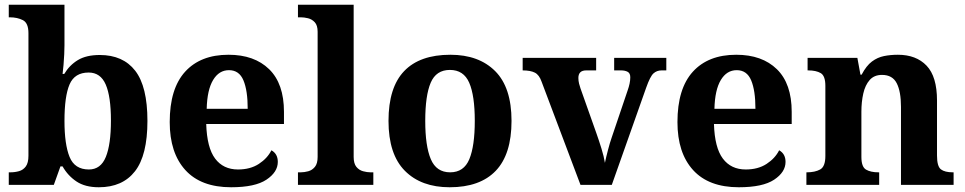

<svg xmlns="http://www.w3.org/2000/svg" viewBox="-20 -780 4069 810"><path d="M397 10Q339 10 302.5 -14.5Q266 -39 244 -78H235L207 0H17V-53H24Q43 -53 60.5 -58Q78 -63 89 -78Q100 -93 100 -123V-640Q100 -683 76.5 -695Q53 -707 21 -707H17V-760H252V-589Q252 -574 251 -551.5Q250 -529 248 -506Q246 -483 244 -468H251Q273 -505 308.5 -526.5Q344 -548 401 -548Q499 -548 550.5 -481.5Q602 -415 602 -270Q602 -125 549.5 -57.5Q497 10 397 10ZM355 -65Q405 -65 426.5 -118Q448 -171 448 -271Q448 -373 426 -423.5Q404 -474 354 -474Q295 -474 273.5 -424Q252 -374 252 -270Q252 -171 273.5 -118Q295 -65 355 -65Z M955 10Q828 10 762 -62.5Q696 -135 696 -265Q696 -406 761 -477.5Q826 -549 944 -549Q1053 -549 1115.5 -488Q1178 -427 1178 -308V-257H850Q853 -157 887.5 -111Q922 -65 984 -65Q1036 -65 1072 -88.5Q1108 -112 1125 -146Q1152 -131 1152 -97Q1152 -54 1104 -22Q1056 10 955 10ZM1025 -321Q1025 -398 1007 -441Q989 -484 946 -484Q904 -484 879 -442.5Q854 -401 852 -321Z M1237 0V-53H1249Q1264 -53 1280.5 -57.5Q1297 -62 1308.5 -76Q1320 -90 1320 -118V-646Q1320 -673 1308 -686Q1296 -699 1279.5 -703Q1263 -707 1249 -707H1237V-760H1472V-118Q1472 -90 1483.5 -76Q1495 -62 1512 -57.5Q1529 -53 1543 -53H1555V0Z M1877 10Q1757 10 1688 -59.5Q1619 -129 1619 -270Q1619 -411 1685 -480Q1751 -549 1880 -549Q2000 -549 2069 -480Q2138 -411 2138 -270Q2138 -129 2071.5 -59.5Q2005 10 1877 10ZM1879 -53Q1937 -53 1960 -108.5Q1983 -164 1983 -270Q1983 -377 1959.5 -431Q1936 -485 1878 -485Q1820 -485 1797 -431Q1774 -377 1774 -270Q1774 -164 1797.5 -108.5Q1821 -53 1879 -53Z M2265 -435Q2255 -464 2236.5 -473.5Q2218 -483 2185 -483V-536H2495V-483H2453Q2420 -483 2420 -451Q2420 -439 2423 -427Q2426 -415 2429 -407L2496 -218Q2507 -187 2517.5 -153Q2528 -119 2532 -93Q2537 -117 2545 -147.5Q2553 -178 2560 -198L2628 -399Q2633 -413 2636 -427Q2639 -441 2639 -454Q2639 -471 2628 -477Q2617 -483 2600 -483H2571V-536H2791V-483H2771Q2751 -483 2737 -470.5Q2723 -458 2706 -410L2561 0H2429Z M3097 10Q2970 10 2904 -62.5Q2838 -135 2838 -265Q2838 -406 2903 -477.5Q2968 -549 3086 -549Q3195 -549 3257.5 -488Q3320 -427 3320 -308V-257H2992Q2995 -157 3029.5 -111Q3064 -65 3126 -65Q3178 -65 3214 -88.5Q3250 -112 3267 -146Q3294 -131 3294 -97Q3294 -54 3246 -22Q3198 10 3097 10ZM3167 -321Q3167 -398 3149 -441Q3131 -484 3088 -484Q3046 -484 3021 -442.5Q2996 -401 2994 -321Z M3382 0V-53H3384Q3418 -53 3440 -65Q3462 -77 3462 -122V-418Q3462 -460 3442.5 -471.5Q3423 -483 3390 -483H3387V-536H3597L3610 -465H3615Q3635 -503 3658.5 -520.5Q3682 -538 3709.5 -543.5Q3737 -549 3768 -549Q3845 -549 3889 -503Q3933 -457 3933 -356V-124Q3933 -78 3949.5 -65.5Q3966 -53 4000 -53H4003V0H3781V-329Q3781 -394 3763 -429Q3745 -464 3701 -464Q3668 -464 3649 -442.5Q3630 -421 3622 -385.5Q3614 -350 3614 -309V-118Q3614 -76 3633.5 -64.5Q3653 -53 3686 -53H3689V0Z"/></svg>

Font: Noto Serif Thai
Style: Bold
Weight: 700
Designer: Monotype Design Team
Foundry: Monotype Imaging Inc.
Version: Version 2.002; ttfautohint (v1.8.4.7-5d5b)